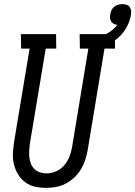

<svg xmlns="http://www.w3.org/2000/svg" viewBox="-20 -900 654 928"><path d="M203 8Q175 8 148.5 2Q122 -4 101.5 -19.5Q81 -35 67.5 -57Q54 -79 47.5 -105Q41 -131 42.5 -159Q44 -187 48 -214L123 -665H82L81 -735H251L252 -665H201L124 -203Q122 -186 121 -170Q120 -154 122 -138Q124 -122 130 -107.5Q136 -93 147 -82.5Q158 -72 173 -67Q188 -62 204 -62Q227 -62 250 -71.5Q273 -81 289.5 -100Q306 -119 315 -141.5Q324 -164 328 -187L407 -665H366L365 -735H535L536 -665H485L404 -176Q400 -152 392.5 -128.5Q385 -105 372 -83Q359 -61 340 -43Q321 -25 298.5 -13Q276 -1 251.5 3.5Q227 8 203 8ZM446 -665 432 -714Q448 -717 464 -722.5Q480 -728 494.5 -736Q509 -744 523 -755Q537 -766 547 -780Q537 -781 529.5 -785Q522 -789 517.5 -796Q513 -803 512 -812Q511 -821 513 -830Q514 -840 518.5 -850Q523 -860 531.5 -867Q540 -874 550.5 -877Q561 -880 571 -880Q582 -880 591.5 -877Q601 -874 606.5 -866.5Q612 -859 613.5 -849Q615 -839 613 -828Q608 -799 593.5 -771Q579 -743 555.5 -721.5Q532 -700 504 -686.5Q476 -673 446 -665Z"/></svg>

Font: Iosevka Curly Slab
Style: Italic
Weight: 400
Italic angle: -9°
Monospace: yes
Designer: Belleve Invis
Foundry: Belleve Invis
Version: Version 22.1.2; ttfautohint (v1.8.4)